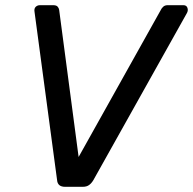

<svg xmlns="http://www.w3.org/2000/svg" viewBox="-20 -720 744 740"><path d="M231 0Q202 0 200 -26L113 -675Q111 -687 117.5 -693.5Q124 -700 134 -700H185Q197 -700 202 -694.5Q207 -689 208 -682L283 -115L600 -682Q602 -687 608.5 -693.5Q615 -700 626 -700H687Q699 -700 702.5 -689.5Q706 -679 700 -669L340 -26Q333 -14 323.5 -7Q314 0 299 0Z"/></svg>

Font: Lubike
Style: Italic
Weight: 400
Italic angle: -12°
Foundry: Honoka55
Version: Version 1.000;July 22, 2022;FontCreator 14.0.0.2862 64-bit